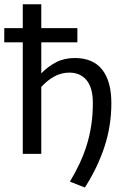

<svg xmlns="http://www.w3.org/2000/svg" viewBox="-31 -714 592 891"><path d="M-11.2 -583.5H74.7V-694.3H160.6V-583.5H328.1V-517.6H160.6V-373.5Q191.4 -405.3 229.2 -425Q267.1 -444.8 316.4 -444.8Q358.9 -444.8 390.9 -430.9Q422.9 -417 443.8 -390.1Q464.8 -363.3 475.3 -324.5Q485.8 -285.6 485.8 -235.4Q485.8 -129.4 453.4 -31.7Q420.9 65.9 362.8 156.2L293.5 128.9Q318.8 86.4 338.6 44.2Q358.4 2 372.1 -42.5Q385.7 -86.9 392.8 -134.8Q399.9 -182.6 399.9 -235.4Q399.9 -307.1 370.6 -342Q341.3 -377 291 -377Q253.4 -377 220.9 -359.1Q188.5 -341.3 160.6 -310.5V0H74.7V-517.6H-11.2Z"/></svg>

Font: Carlito
Style: Regular
Weight: 400
Designer: Lukasz Dziedzic
Foundry: tyPoland Lukasz Dziedzic
Version: Version 1.104